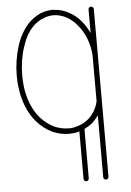

<svg xmlns="http://www.w3.org/2000/svg" viewBox="-55 -612 596 874"><g transform="rotate(-5 243.0 -175.5)"><path d="M382 -558V-451C373 -470 361 -489 348 -505C333 -523 315 -539 294 -550C273 -562 250 -569 226 -570C224 -571 222 -571 219 -571C200 -571 181 -567 163 -560C143 -551 126 -539 111 -525C81 -495 62 -457 50 -419C37 -376 30 -331 30 -286C30 -267 31 -248 34 -229C41 -173 61 -115 100 -71C119 -49 143 -31 170 -18C193 -8 219 -2 245 -2C249 -2 253 -2 257 -3C269 -3 280 -5 292 -9V207C292 214 297 220 304 220C311 220 316 214 316 207V-18C330 -25 343 -33 355 -43C365 -53 374 -63 382 -74V208C382 215 387 220 394 220C401 220 406 215 406 208V-558C406 -565 401 -570 394 -570C387 -570 382 -565 382 -558ZM328 -489C361 -450 379 -399 382 -348V-139C376 -110 360 -82 338 -62C315 -42 285 -30 255 -27C252 -27 248 -27 245 -27C223 -27 200 -32 180 -41C157 -52 136 -68 118 -88C84 -127 65 -179 58 -233C56 -250 55 -268 55 -286C55 -328 61 -371 74 -411C85 -447 102 -482 128 -507C141 -519 156 -530 173 -536C187 -542 203 -546 219 -546C221 -546 223 -546 224 -546C244 -545 264 -539 282 -529C299 -519 315 -505 328 -489Z"/></g></svg>

Font: LS
Style: LightAlt
Weight: 250
Designer: BSozoo
Foundry: BSozoo
Version: Version 001.000